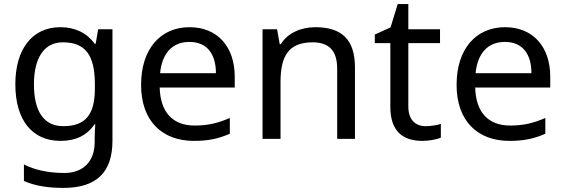

<svg xmlns="http://www.w3.org/2000/svg" viewBox="-20 -679 2762 939"><path d="M290 240C454 240 530 162 530 9V-536H460L448 -465H443C403 -520 345 -546 275 -546C137 -546 55 -438 55 -267C55 -92 137 10 276 10C349 10 405 -16 442 -71H446C445 -59 443 -21 443 -5V16C443 110 387 167 295 167C218 167 148 152 97 125V206C148 229 212 240 290 240ZM289 -62C195 -62 146 -134 146 -266C146 -398 197 -472 287 -472C395 -472 444 -413 444 -267V-246C444 -117 397 -62 289 -62Z M928 10C1001 10 1049 -1 1104 -25V-102C1048 -78 1000 -65 932 -65C825 -65 764 -130 761 -251H1128V-304C1128 -450 1044 -546 907 -546C765 -546 670 -440 670 -264C670 -85 775 10 928 10ZM763 -321C772 -417 822 -474 906 -474C995 -474 1036 -412 1036 -321Z M1264 0H1352V-278C1352 -403 1390 -472 1509 -472C1591 -472 1629 -429 1629 -343V0H1716V-349C1716 -487 1650 -546 1522 -546C1454 -546 1388 -519 1353 -463H1348L1335 -536H1264Z M2046 10C2078 10 2117 3 2136 -6V-73C2119 -67 2087 -62 2061 -62C2012 -62 1977 -93 1977 -158V-468H2132V-536H1977V-659H1925L1890 -545L1813 -510V-468H1889V-156C1889 -26 1962 10 2046 10Z M2471 10C2544 10 2592 -1 2647 -25V-102C2591 -78 2543 -65 2475 -65C2368 -65 2307 -130 2304 -251H2671V-304C2671 -450 2587 -546 2450 -546C2308 -546 2213 -440 2213 -264C2213 -85 2318 10 2471 10ZM2306 -321C2315 -417 2365 -474 2449 -474C2538 -474 2579 -412 2579 -321Z"/></svg>

Font: Noto Sans Math
Style: Regular
Weight: 400
Designer: Monotype Design Team, Delve Withrington, Jeff Kellem
Foundry: Monotype Imaging Inc., Delve Fonts LLC
Version: Version 3.000